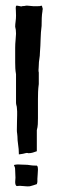

<svg xmlns="http://www.w3.org/2000/svg" viewBox="-20 -602 202 683"><path d="M128 -582Q130 -580 130 -578Q132 -572 132 -571Q132 -570 132 -569Q131 -566 131 -562Q129 -551 128.5 -537.5Q128 -524 128 -510Q125 -487 124.5 -463.5Q124 -440 122 -414Q122 -404 120 -392.5Q118 -381 118 -370Q118 -365 117.5 -360.5Q117 -356 117 -353Q117 -347 118 -344V-303Q116 -289 115.5 -275.5Q115 -262 115 -249V-182Q115 -170 114.5 -160Q114 -150 111 -139V-64Q103 -61 96 -59Q89 -57 81 -57Q79 -58 75 -58Q73 -58 70 -57Q67 -56 62 -55Q52 -53 49 -53H47V-57Q47 -71 44.5 -87Q42 -103 42 -117Q42 -122 41 -127Q40 -132 40 -139Q40 -159 40.5 -172Q41 -185 41 -192Q41 -199 41 -205.5Q41 -212 40 -219Q40 -222 38.5 -227Q37 -232 37 -237V-338Q35 -349 34.5 -359Q34 -369 34 -380V-432Q34 -446 35.5 -460.5Q37 -475 37 -482Q37 -497 34 -507Q34 -515 35.5 -525.5Q37 -536 37 -547Q37 -556 36.5 -563.5Q36 -571 36 -573Q36 -579 37 -580Q37 -582 40 -582Q43 -582 46 -581Q54 -579 56 -579Q56 -579 58 -580Q62 -580 69 -581Q71 -582 76 -582Q80 -582 87.5 -581Q95 -580 98 -580H107H108H109H110H111H112H113H114Q123 -580 124 -581ZM115 1Q115 9 114 19Q113 29 113 34V35V39V40V41V42V43V44Q113 47 111 53L99 57Q91 59 88.5 60Q86 61 78 61Q74 61 70 60.5Q66 60 64 60Q59 60 57 59.5Q55 59 51 59Q44 59 43 59.5Q42 60 41 60Q39 60 37 58Q35 55 34.5 51.5Q34 48 34 46Q34 43 34.5 37.5Q35 32 35 30Q35 22 34.5 18Q34 14 34 5Q34 0 33.5 -4Q33 -8 30 -13V-14Q30 -16 34 -16Q38 -17 46 -17Q49 -17 55 -16.5Q61 -16 70 -16Q78 -16 86.5 -14.5Q95 -13 104 -13H111Q114 -11 114.5 -6Q115 -1 115 1Z"/></svg>

Font: Kirang Haerang sl
Style: Regular
Weight: 400
Version: Version 1.00